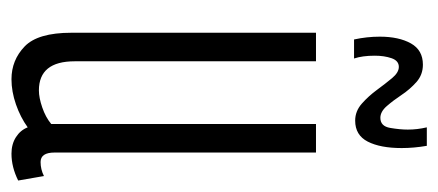

<svg xmlns="http://www.w3.org/2000/svg" viewBox="-240 -532 782 343"><g transform="rotate(90 151.5 -361.0)"><path d="M122 10Q88 10 63.5 -13.5Q39 -37 39 -97V-534H90V-103Q90 -39 142 -39Q155 -39 172.5 -45Q190 -51 202 -61V-534H253V-67Q253 -42 270 -42Q283 -42 295 -48L303 -2Q279 10 255 10Q238 10 225.5 2Q213 -6 208 -19Q190 -6 167 2Q144 10 122 10ZM51 -602Q46 -625 46 -648Q46 -682 58 -703.5Q70 -725 96 -725Q114 -725 127 -713.5Q140 -702 150 -687Q160 -672 170 -660.5Q180 -649 191 -649Q206 -649 209 -666.5Q212 -684 212 -698Q212 -715 208 -732H241Q245 -709 245 -687Q245 -649 233.5 -626.5Q222 -604 196 -604Q179 -604 165.5 -616Q152 -628 141 -643Q130 -658 120 -670Q110 -682 100 -682Q89 -682 84.5 -669Q80 -656 80 -639Q80 -617 85 -602Z"/></g></svg>

Font: Georama ExtraCondensed Light
Style: Regular
Weight: 300
Width: 2
Designer: Jean-Baptiste Levee
Foundry: Production Type
Version: Version 1.000